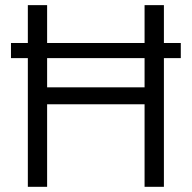

<svg xmlns="http://www.w3.org/2000/svg" viewBox="-20 -720 739 740"><path d="M87.3 -700.2H161.6V-383.4H537.2V-700.2H611.7V0H537.2V-318.1H161.6V0H87.3ZM22.3 -554.3H676.8V-496H22.3Z"/></svg>

Font: DavidDev Light
Style: Regular
Weight: 300
Designer: David.dev
Foundry: David.dev
Version: Version 1.001;FEAKit 1.0